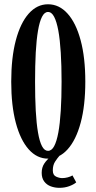

<svg xmlns="http://www.w3.org/2000/svg" viewBox="-20 -731 448 898"><path d="M204.5 11Q153 11 114.2 -32.5Q75.5 -76 54 -156.5Q32.5 -237 32.5 -349Q32.5 -461.5 54 -542.5Q75.5 -623.5 114.2 -667.2Q153 -711 204.5 -711Q257 -711 296.2 -667.2Q335.5 -623.5 357.2 -542.5Q379 -461.5 379 -349Q379 -237 357.2 -156.5Q335.5 -76 296.2 -32.5Q257 11 204.5 11ZM204.5 -25.5Q221.5 -25.5 233.2 -47.2Q245 -69 252.8 -111Q260.5 -153 264.2 -213Q268 -273 268 -349Q268 -425 264.2 -485.2Q260.5 -545.5 252.8 -587.8Q245 -630 233.2 -652.5Q221.5 -675 204.5 -675Q188 -675 176.5 -652.5Q165 -630 157.8 -587.8Q150.5 -545.5 147.2 -485.2Q144 -425 144 -349Q144 -273 147.2 -213Q150.5 -153 157.8 -111Q165 -69 176.5 -47.2Q188 -25.5 204.5 -25.5ZM258 147.5Q236.5 147.5 217.5 140.5Q198.5 133.5 186.8 117.8Q175 102 175 77.5Q175 52 187.2 33.8Q199.5 15.5 215.8 3.2Q232 -9 244 -15.5L259 -3.5Q248 9 237.5 25.2Q227 41.5 227 66Q227 88 242.2 95Q257.5 102 271 102Q283.5 102 296.8 98.5Q310 95 319 89.5L336.5 122Q324 132.5 303.2 140Q282.5 147.5 258 147.5Z"/></svg>

Font: Imbue Thin 10pt SemiBold
Style: Regular
Weight: 600
Version: Version 1.102